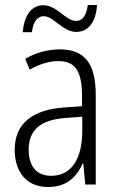

<svg xmlns="http://www.w3.org/2000/svg" viewBox="-20 -740 475 770"><path d="M71 -611H108C113 -655 132 -675 155 -675C196 -675 231 -612 286 -612C332 -612 365 -649 369 -720H332C327 -678 311 -656 285 -656C243 -656 209 -719 154 -719C105 -719 77 -677 71 -611ZM219 -542C170 -542 122 -528 81 -504L99 -461C141 -484 179 -495 214 -495C280 -495 309 -457 309 -355V-314L238 -309C110 -300 39 -245 39 -139C39 -55 83 10 172 10C248 10 287 -30 312 -85H314L322 0H364V-359C364 -485 320 -542 219 -542ZM244 -267 310 -272V-216C310 -105 268 -35 185 -35C129 -35 95 -71 95 -140C95 -219 143 -260 244 -267Z"/></svg>

Font: Noto Sans Malayalam Condensed Light
Style: Regular
Weight: 300
Width: 3
Designer: Jelle Bosma - Monotype Design Team
Foundry: Monotype Imaging Inc.
Version: Version 2.104